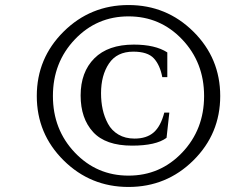

<svg xmlns="http://www.w3.org/2000/svg" viewBox="-20 -727 894 762"><path d="M232.5 -90.5Q126 -196 126 -346Q126 -496 232.5 -601.5Q339 -707 490 -707Q641 -707 747.5 -601.5Q854 -496 854 -346Q854 -196 747.5 -90.5Q641 15 490 15Q339 15 232.5 -90.5ZM277 -570.5Q190 -479 190 -346Q190 -213 277 -121.5Q364 -30 490 -30Q616 -30 703 -121.5Q790 -213 790 -346Q790 -479 703 -570.5Q616 -662 490 -662Q364 -662 277 -570.5ZM300 -348Q300 -441 354.5 -495.5Q409 -550 511 -550Q596 -550 644 -519V-421H624Q615 -469 590.5 -495.5Q566 -522 509 -522Q444 -522 412.5 -475Q381 -428 381 -357Q381 -323 387.5 -293Q394 -263 408.5 -236Q423 -209 450 -193Q477 -177 514 -177Q562 -177 590 -201.5Q618 -226 632 -280H652L641 -180Q599 -149 504 -149Q399 -149 349.5 -203Q300 -257 300 -348Z"/></svg>

Font: Heuristica
Style: Italic
Weight: 400
Italic angle: -13°
Version: Version 1.0.2